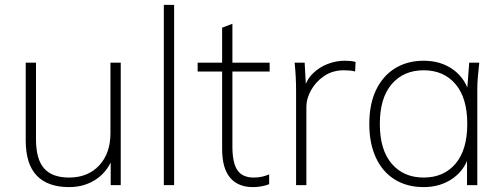

<svg xmlns="http://www.w3.org/2000/svg" viewBox="-20 -756 2057 784"><path d="M262 8Q175 8 130 -39Q85 -86 85 -183V-500H127V-187Q127 -106 160 -68.5Q193 -31 262 -31Q339 -31 385 -80.5Q431 -130 431 -212V-500H473V0H432V-122H444Q424 -60 375.5 -26Q327 8 262 8Z M649 0V-736H691V0Z M1013 8Q952 8 919.5 -30.5Q887 -69 887 -148V-464H787V-500H887V-643L929 -659V-500H1081V-464H929V-157Q929 -91 949.5 -61Q970 -31 1016 -31Q1036 -31 1052 -35Q1068 -39 1079 -44V-4Q1068 1 1049.5 4.5Q1031 8 1013 8Z M1189 0V-386Q1189 -414 1187.5 -443Q1186 -472 1183 -500H1224L1230 -391L1221 -390Q1231 -430 1257.5 -456Q1284 -482 1318.5 -495Q1353 -508 1387 -508Q1399 -508 1410.5 -507Q1422 -506 1432 -503L1430 -464Q1420 -467 1408.5 -468Q1397 -469 1384 -469Q1338 -469 1303.5 -445.5Q1269 -422 1250 -387.5Q1231 -353 1231 -320V0Z M1710 8Q1642 8 1592 -23Q1542 -54 1515 -112Q1488 -170 1488 -250Q1488 -331 1515.5 -388.5Q1543 -446 1593 -477Q1643 -508 1710 -508Q1781 -508 1831.5 -471Q1882 -434 1898 -369H1886L1896 -500H1937Q1934 -472 1931.5 -445Q1929 -418 1929 -392V0H1887V-131H1898Q1882 -66 1831 -29Q1780 8 1710 8ZM1710 -31Q1792 -31 1840 -87.5Q1888 -144 1888 -250Q1888 -356 1840 -412.5Q1792 -469 1710 -469Q1628 -469 1579.5 -412.5Q1531 -356 1531 -250Q1531 -144 1579.5 -87.5Q1628 -31 1710 -31Z"/></svg>

Font: Mulish ExtraLight
Style: Regular
Weight: 200
Designer: Vernon Adams
Foundry: Vernon Adams
Version: Version 3.603